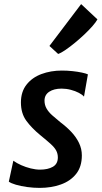

<svg xmlns="http://www.w3.org/2000/svg" viewBox="-20 -908 495 936"><path d="M173.5 8Q143.5 8 112.5 3.8Q81.5 -0.5 57.5 -7.5Q33.5 -14.5 23 -22.5L45 -124.5Q61.5 -112.5 83.5 -102.8Q105.5 -93 129.8 -87Q154 -81 175 -81Q213.5 -81 237.8 -95Q262 -109 262 -140.5Q262 -158.5 254.2 -173.5Q246.5 -188.5 227.5 -205.8Q208.5 -223 176 -249.5Q134.5 -283.5 108.2 -319.5Q82 -355.5 82 -408.5Q82 -460.5 109.2 -495.2Q136.5 -530 182 -547Q227.5 -564 281.5 -564Q308.5 -564 333.8 -561.2Q359 -558.5 379 -554.2Q399 -550 408.5 -545.5L389.5 -437Q381.5 -446.5 364.2 -455.5Q347 -464.5 325 -470.2Q303 -476 280.5 -476Q243 -476 220 -460.8Q197 -445.5 197 -417.5Q197 -396.5 206.8 -379.2Q216.5 -362 234.2 -346.2Q252 -330.5 274.5 -312Q304 -290 327.8 -264.8Q351.5 -239.5 365.2 -211Q379 -182.5 379 -150.5Q379 -95 351 -60Q323 -25 276.2 -8.5Q229.5 8 173.5 8ZM263.5 -645 221 -684 375.5 -888 455 -813.5Q448 -800.5 431.2 -781.2Q414.5 -762 391.8 -740.5Q369 -719 345 -699.2Q321 -679.5 299.5 -664.8Q278 -650 263.5 -645Z"/></svg>

Font: Merriweather Sans Medium
Style: Italic
Weight: 500
Italic angle: -7.5°
Designer: Eben Sorkin
Foundry: Eben Sorkin
Version: Version 2.001